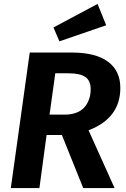

<svg xmlns="http://www.w3.org/2000/svg" viewBox="-20 -960 645 980"><path d="M522 -831.1 283.2 -749 252.9 -819.8 478 -939.9ZM594.2 -511.2Q594.2 -356.9 432.1 -294.9L564.9 0H404.8L295.9 -271H217.8L181.2 0H35.2L131.8 -691.9H345.2Q467.8 -691.9 531 -645.3Q594.2 -598.6 594.2 -511.2ZM262.2 -585.9 232.9 -375H311Q340.3 -375 363.8 -382.8Q387.2 -390.6 401.6 -403.3Q416 -416 425.5 -433.3Q435.1 -450.7 439 -468.3Q442.9 -485.8 442.9 -504.9Q442.9 -547.9 415.8 -566.9Q388.7 -585.9 330.1 -585.9Z"/></svg>

Font: FiraGO SemiBold
Style: Italic
Weight: 600
Italic angle: -8°
Designer: bBox Type GmbH
Foundry: bBox Type GmbH
Version: Version 1.001;PS 001.001;hotconv 1.0.88;makeotf.lib2.5.64775